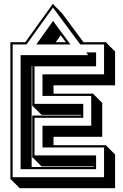

<svg xmlns="http://www.w3.org/2000/svg" viewBox="-20 -955 663 1037"><path d="M335.9 -727.1Q329.1 -736.3 321.8 -745.8Q314.5 -755.4 307.6 -764.6L281.2 -727.1ZM486.8 -56.2H204.6L157.2 -103.5H154.3V-331.1H417.5V-334.5H204.6L157.2 -381.8H154.3V-597.7H150.9V-53.2H486.8ZM554.2 -168 601.6 -120.6V61.5H86.4L39.1 14.2H36.1V-727.1H116.7Q137.2 -755.4 159.2 -786.4Q181.2 -817.4 203.1 -847.7Q219.2 -869.6 235.4 -892.1Q251.5 -914.6 266.1 -935.1L272.9 -925.8L314.9 -883.8L430.7 -727.1H554.2V-724.1L601.6 -676.8V-494.1H269V-449.2H484.9V-446.3L532.2 -398.9V-216.3H269V-170.9H554.2ZM91.3 -671.9H92.3L91.3 -669.9ZM266.6 -841.8 360.4 -714.8H175.8ZM499 -41H91.3V-657.2H456.5L445.8 -671.9H499V-596.7H166.5V-394H429.7V-318.8H166.5V-115.7H499ZM542 -158.7H209.5V-275.9H472.7V-437H209.5V-553.7H542V-714.8H413.6L266.1 -914.1L123 -714.8H48.3V2H542Z"/></svg>

Font: Gondrin
Style: Regular
Weight: 400
Designer: Peter Wiegel, original typeface by Carl Albert Fahrenwaldt 1901
Foundry: Peter Wiegel
Version: Version 1.000 2010 initial release